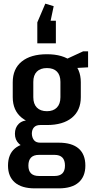

<svg xmlns="http://www.w3.org/2000/svg" viewBox="-20 -847 512 1055"><path d="M238 -160Q149 -160 99.5 -200Q50 -240 50 -313V-395Q50 -469 99.5 -509Q149 -549 238 -549Q326 -549 375 -509Q424 -469 424 -395V-313Q424 -240 375 -200Q326 -160 238 -160ZM171 188Q99 188 61.5 155.5Q24 123 24 63Q24 1 61.5 -31Q99 -63 171 -63H303Q375 -63 412 -31Q449 1 449 63Q449 123 412 155.5Q375 188 303 188ZM280 120Q337 120 337 63Q337 4 280 4H194Q136 4 136 63Q136 120 194 120ZM143 -37Q105 -37 83.5 -58Q62 -79 62 -112Q62 -146 83 -166.5Q104 -187 144 -187H238V-160H201Q178 -160 166.5 -147Q155 -134 155 -112Q156 -90 167 -76.5Q178 -63 201 -63H238V-37ZM238 -236Q273 -236 292.5 -256Q312 -276 312 -313V-397Q312 -434 293 -453.5Q274 -473 238 -473Q202 -473 182.5 -453.5Q163 -434 163 -397V-313Q163 -276 182.5 -256Q202 -236 238 -236ZM318 -510 437 -565H464V-477L318 -469ZM185 -609V-724L229 -827L275 -813L243 -661L191 -733H287V-609Z"/></svg>

Font: Pathway Extreme Condensed SemiBold
Style: Regular
Weight: 600
Width: 3
Version: Version 1.001;gftools[0.9.26]